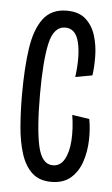

<svg xmlns="http://www.w3.org/2000/svg" viewBox="-45 -569 356 611"><g transform="rotate(5 133.0 -263.5)"><path d="M142 10Q103 10 80 -11.5Q57 -33 45 -70.5Q33 -108 29 -156.5Q25 -205 25 -258Q25 -343 34 -405.5Q43 -468 69 -502.5Q95 -537 144 -537Q183 -537 205 -517Q227 -497 236.5 -466Q246 -435 246.5 -401Q247 -367 243 -339L189 -329Q198 -398 187.5 -440.5Q177 -483 144 -483Q107 -483 94.5 -427.5Q82 -372 82 -265Q82 -155 94.5 -99Q107 -43 142 -43Q166 -43 179 -66Q192 -89 194.5 -126.5Q197 -164 190 -208L245 -200Q251 -169 250 -133Q249 -97 238.5 -64.5Q228 -32 204.5 -11Q181 10 142 10Z"/></g></svg>

Font: Bricolage Grotesque 48pt Condensed ExtraLight
Style: Regular
Weight: 200
Width: 3
Designer: Mathieu Triay
Foundry: Atelier Triay
Version: Version 1.000; ttfautohint (v1.8.4.7-5d5b);gftools[0.9.32]